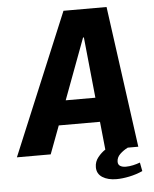

<svg xmlns="http://www.w3.org/2000/svg" viewBox="-87 -734 744 928"><g transform="rotate(-5 285.0 -269.5)"><path d="M-30 0 256 -686H465L559 0H399L385 -136H185L134 0ZM373 -254 343 -549H339L229 -254ZM441 147Q399 147 372.5 130Q346 113 346 81Q346 54 363 33Q380 12 399 0H508Q486 11 469.5 27Q453 43 453 64Q453 78 463.5 84.5Q474 91 491 91Q508 91 526 87Q544 83 560 77L568 119Q537 133 503 140Q469 147 441 147Z"/></g></svg>

Font: Chivo Mono Medium
Style: Bold Italic
Weight: 700
Italic angle: -8.05°
Monospace: yes
Version: Version 1.008